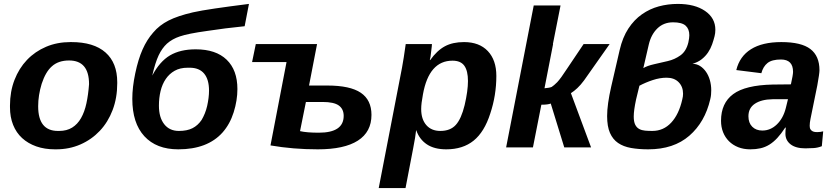

<svg xmlns="http://www.w3.org/2000/svg" viewBox="-20 -753 4255 981"><path d="M579 -327Q579 -253 555.5 -191Q532 -129 490 -84.5Q448 -40 391 -15Q334 10 267 10H261Q208 10 165.5 -5Q123 -20 93 -47.5Q63 -75 47 -115Q31 -155 31 -205V-214Q31 -285 54 -344.5Q77 -404 118 -447Q159 -490 215.5 -514Q272 -538 340 -538H344Q459 -538 519 -485Q579 -432 579 -333ZM435 -323Q435 -444 333 -444Q278 -444 245 -414Q213 -386 193 -325Q175 -266 175 -210Q175 -84 276 -84H282Q321 -84 348.5 -101Q376 -118 394 -149.5Q412 -181 421.5 -225Q431 -269 435 -323Z M894 -84Q936 -84 963.5 -98Q991 -112 1010 -140Q1019 -155 1026.5 -173.5Q1034 -192 1038.5 -212Q1043 -232 1045.5 -252Q1048 -272 1048 -290Q1048 -347 1023 -377Q998 -407 949 -407H939Q900 -407 872.5 -391.5Q845 -376 827 -349.5Q809 -323 800.5 -288Q792 -253 792 -213Q792 -153 819 -118.5Q846 -84 894 -84ZM891 10Q779 10 717.5 -57Q656 -124 656 -248Q656 -307 671 -378Q686 -450 708.5 -500.5Q731 -551 763 -587Q794 -624 841 -648Q888 -672 966 -690Q1006 -699 1077.5 -709.5Q1149 -720 1252 -733L1230 -619Q1179 -614 1132 -608Q1085 -602 1039 -595Q988 -588 953.5 -581Q919 -574 899 -567Q860 -554 833 -530Q808 -507 790.5 -470Q773 -433 758 -367Q796 -439 848.5 -470Q901 -501 980 -501Q1083 -501 1138 -448Q1193 -395 1193 -298Q1193 -240 1174 -179.5Q1155 -119 1117 -76Q1040 10 891 10Z M1878 -166Q1878 -79 1808.5 -34.5Q1739 10 1604 10Q1540 10 1480 5Q1420 0 1362 -10L1444 -436H1268L1287 -528H1600L1559 -316H1652Q1769 -316 1823.5 -279Q1878 -242 1878 -166ZM1513 -83Q1547 -75 1609 -75Q1736 -75 1736 -161Q1736 -196 1711 -214Q1686 -232 1628 -232H1543Z M2292 -443Q2172 -443 2141 -271Q2132 -224 2132 -196Q2132 -144 2158 -114Q2184 -84 2230 -84Q2281 -84 2309 -115Q2337 -146 2354 -216Q2371 -289 2371 -339Q2371 -391 2352.5 -417Q2334 -443 2292 -443ZM2178 -446Q2213 -495 2253 -516.5Q2293 -538 2351 -538Q2429 -538 2472.5 -492Q2516 -446 2516 -365Q2516 -266 2485 -173Q2455 -79 2400 -34.5Q2345 10 2260 10Q2199 10 2161 -15.5Q2123 -41 2107 -87H2106Q2103 -56 2091 5L2052 208H1915L2034 -407L2043 -460L2053 -528H2187Q2187 -524 2186 -515Q2185 -506 2183 -490Q2180 -458 2176 -446Z M2566 0 2707 -725H2844L2805 -528H2806L2762 -302Q2788 -304 2799 -309Q2810 -316 2827 -333Q2845 -352 2878 -403L2962 -528H3095L2964 -342Q2947 -319 2930 -303Q2913 -287 2897 -277L3000 0H2863L2794 -224Q2780 -218 2746 -218L2703 0Z M3631 -568Q3626 -548 3618.5 -526.5Q3611 -505 3598 -485.5Q3585 -466 3565.5 -450.5Q3546 -435 3518 -427Q3539 -427 3556.5 -416Q3574 -405 3587 -386.5Q3600 -368 3607 -343.5Q3614 -319 3614 -292Q3614 -281 3613 -269.5Q3612 -258 3609 -246Q3582 -129 3502 -59.5Q3422 10 3292 10Q3243 10 3204 3Q3165 -4 3138 -22.5Q3111 -41 3096.5 -74Q3082 -107 3082 -160Q3082 -219 3103 -311L3146 -497Q3161 -562 3190.5 -607Q3220 -652 3260 -680Q3300 -708 3346.5 -720.5Q3393 -733 3443 -733Q3530 -733 3582.5 -697Q3635 -661 3635 -601Q3635 -583 3631 -568ZM3230 -245Q3218 -189 3218 -158Q3218 -131 3225.5 -116Q3233 -101 3246 -94Q3259 -87 3276 -85.5Q3293 -84 3313 -84Q3370 -84 3409.5 -126.5Q3449 -169 3466 -245Q3468 -253 3469 -260Q3470 -267 3470 -274Q3470 -310 3447.5 -333Q3425 -356 3386 -356Q3352 -356 3315.5 -344Q3279 -332 3247 -315ZM3267 -405Q3287 -417 3322.5 -425Q3358 -433 3392 -441Q3427 -449 3456.5 -470Q3486 -491 3497 -536Q3502 -559 3502 -573Q3502 -605 3483 -622Q3464 -639 3419 -639Q3371 -639 3339 -608Q3307 -577 3295 -526Z M4095 5Q4046 5 4019.5 -15.5Q3993 -36 3993 -70Q3993 -79 3993.5 -86.5Q3994 -94 3995 -101H3992Q3971 -69 3951.5 -48Q3932 -27 3911 -14Q3890 -1 3866 4.5Q3842 10 3814 10Q3779 10 3751.5 -1Q3724 -12 3704.5 -31.5Q3685 -51 3674.5 -77.5Q3664 -104 3664 -136Q3664 -226 3726 -272Q3788 -318 3928 -321L4021 -322Q4032 -371 4032 -386Q4032 -449 3970 -449Q3924 -449 3901.5 -431Q3879 -413 3870 -379L3742 -395Q3759 -465 3817 -501.5Q3875 -538 3972 -538Q4074 -538 4120.5 -502.5Q4167 -467 4167 -394Q4167 -378 4156 -317L4121 -145Q4117 -125 4117 -110Q4117 -98 4121.5 -91.5Q4126 -85 4132.5 -82Q4139 -79 4145.5 -78.5Q4152 -78 4156 -78Q4171 -78 4186 -82L4179 -6Q4159 2 4138 3.5Q4117 5 4095 5ZM4006 -246H3927Q3870 -245 3837 -223Q3804 -201 3804 -159Q3804 -125 3823.5 -105.5Q3843 -86 3875 -86Q3917 -86 3949.5 -117.5Q3982 -149 3995 -201Z"/></svg>

Font: Libra Sans Modern
Style: Bold Italic
Weight: 700
Italic angle: -12°
Foundry: Stefan Peev, Context Ltd
Version: Version 1.000